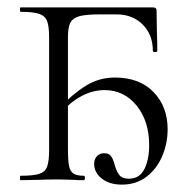

<svg xmlns="http://www.w3.org/2000/svg" viewBox="-20 -488 500 520"><path d="M36 -12Q70 -12 86 -17Q102 -22 107.5 -36.5Q113 -51 113 -81V-387Q113 -417 107.5 -431Q102 -445 86 -450.5Q70 -456 36 -456Q34 -456 34 -462Q34 -468 36 -468H394Q404 -468 404 -460L405 -398Q406 -379 406 -350Q406 -347 400 -347Q394 -347 394 -350Q394 -394 366.5 -421.5Q339 -449 296 -449H250Q212 -449 194.5 -444Q177 -439 170.5 -426.5Q164 -414 164 -386V-85Q164 -53 167 -38.5Q170 -24 179 -18Q188 -12 207 -12Q210 -12 210 -6Q210 0 207 0Q188 0 178 -1L138 -2Q104 -2 87 -1L36 0Q34 0 34 -6Q34 -12 36 -12ZM235 -44Q235 -57 242.5 -65Q250 -73 262 -73Q274 -73 279.5 -66.5Q285 -60 289 -47Q294 -27 302 -15.5Q310 -4 329 -4Q358 -4 371 -30Q384 -56 384 -95Q384 -160 350 -202Q316 -244 263 -244Q200 -244 142 -180L137 -192Q176 -233 212 -255.5Q248 -278 291 -278Q358 -278 396 -238.5Q434 -199 434 -138Q434 -100 419.5 -65.5Q405 -31 377 -9.5Q349 12 310 12Q276 12 255.5 -4.5Q235 -21 235 -44Z"/></svg>

Font: Cormorant SC Light
Style: Regular
Weight: 300
Designer: Christian Thalmann (Catharsis Fonts)
Foundry: Catharsis Fonts
Version: Version 4.000